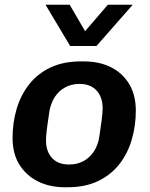

<svg xmlns="http://www.w3.org/2000/svg" viewBox="-20 -780 634 810"><path d="M254 10Q189 10 139.5 -15Q90 -40 61.5 -86Q33 -132 33 -198Q33 -262 50 -320Q67 -378 102.5 -423.5Q138 -469 192.5 -495Q247 -521 322 -521H333Q399 -521 448 -496.5Q497 -472 525 -425.5Q553 -379 553 -313Q553 -250 536 -191.5Q519 -133 484 -88Q449 -43 394.5 -16.5Q340 10 265 10ZM271 -86Q305 -86 331.5 -100Q358 -114 376 -141Q394 -168 399 -204Q405 -242 409 -273.5Q413 -305 413 -323Q413 -370 387.5 -398Q362 -426 315 -426Q282 -426 255 -411.5Q228 -397 211 -370.5Q194 -344 188 -308Q182 -269 178 -237.5Q174 -206 174 -189Q174 -141 199.5 -113.5Q225 -86 271 -86ZM540 -760 387 -586H276L172 -760H274L366 -602H299L435 -760Z"/></svg>

Font: Chivo Medium SemiBold
Style: Italic
Weight: 600
Italic angle: -8.05°
Version: Version 2.002